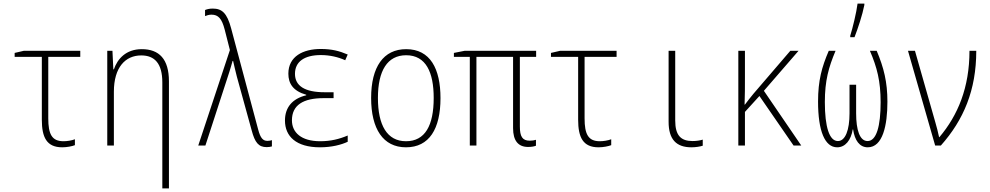

<svg xmlns="http://www.w3.org/2000/svg" viewBox="-20 -814 5540 1074"><path d="M328 10C355 10 384 4 399 -2V-35C381 -28 355 -24 335 -24C270 -24 250 -64 250 -152V-496H429V-530H114L62 -518V-496H214V-144C214 -46 241 10 328 10Z M580 0H617V-301C617 -437 681 -504 770 -504C845 -504 888 -459 888 -353V240H925V-359C925 -484 870 -539 773 -539C685 -539 637 -485 617 -426H614L609 -530H580Z M1472 9C1485 9 1493 7 1501 5V-30C1495 -28 1486 -26 1476 -26C1451 -26 1437 -41 1424 -90L1273 -655C1250 -742 1221 -766 1170 -766C1150 -766 1137 -762 1127 -758V-724C1137 -728 1149 -732 1163 -732C1201 -732 1221 -710 1237 -648L1266 -534L1089 0H1129L1263 -412C1270 -433 1275 -453 1281 -473H1284C1290 -448 1296 -419 1305 -385L1388 -84C1406 -17 1426 9 1472 9Z M1770 10C1835 10 1889 -4 1925 -21V-56C1878 -36 1830 -24 1771 -24C1665 -24 1613 -73 1613 -141C1613 -226 1676 -265 1790 -265H1846V-298H1796C1684 -298 1630 -334 1630 -401C1630 -468 1681 -506 1775 -506C1824 -506 1872 -495 1911 -477L1925 -509C1878 -529 1836 -540 1774 -540C1676 -540 1593 -499 1593 -402C1593 -347 1619 -305 1693 -284V-281C1614 -262 1574 -212 1574 -140C1574 -51 1637 10 1770 10Z M2251 10C2381 10 2444 -93 2444 -265C2444 -429 2387 -539 2252 -539C2125 -539 2056 -440 2056 -266C2056 -93 2123 10 2251 10ZM2251 -24C2145 -24 2094 -114 2094 -266C2094 -419 2147 -505 2252 -505C2363 -505 2406 -409 2406 -266C2406 -112 2358 -24 2251 -24Z M2934 8C2954 8 2969 5 2978 1V-32C2968 -29 2958 -27 2943 -27C2902 -27 2888 -51 2888 -106V-496H2979V-530H2580L2519 -518V-496H2608V0H2645V-496H2850V-97C2850 -28 2878 8 2934 8Z M3328 10C3355 10 3384 4 3399 -2V-35C3381 -28 3355 -24 3335 -24C3270 -24 3250 -64 3250 -152V-496H3429V-530H3114L3062 -518V-496H3214V-144C3214 -46 3241 10 3328 10Z M3848 10C3871 10 3896 6 3911 1V-33C3896 -28 3874 -25 3854 -25C3789 -25 3757 -56 3757 -140V-530H3720V-133C3720 -34 3763 10 3848 10Z M4110 0H4147V-188L4228 -277L4419 0H4462L4253 -306L4447 -530H4401L4195 -290C4178 -270 4164 -251 4147 -229H4145C4147 -283 4147 -327 4147 -381V-530H4110Z M4736 -614V-606H4760C4779 -655 4804 -730 4815 -786V-794H4777C4771 -745 4749 -655 4736 -614ZM4663 10C4708 10 4740 -29 4750 -90H4752C4761 -29 4788 10 4834 10C4918 10 4944 -113 4944 -245C4944 -355 4924 -435 4884 -530H4846C4886 -437 4906 -360 4906 -242C4906 -109 4883 -25 4833 -25C4789 -25 4769 -87 4769 -180V-340H4732V-180C4732 -87 4709 -25 4667 -25C4619 -25 4594 -104 4594 -243C4594 -363 4615 -437 4654 -530H4616C4577 -439 4556 -364 4556 -246C4556 -81 4594 10 4663 10Z M5211 0H5243C5370 -143 5441 -309 5441 -530H5403C5403 -324 5338 -169 5235 -47H5233C5228 -73 5219 -105 5212 -130L5098 -530H5059Z"/></svg>

Font: Noto Sans Mono ExtraCondensed ExtraLight
Style: Regular
Weight: 200
Width: 2
Designer: Monotype Design Team
Foundry: Monotype Imaging Inc.
Version: Version 2.014